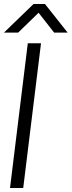

<svg xmlns="http://www.w3.org/2000/svg" viewBox="-22 -945 360 965"><path d="M28.3 0H94.7L184.1 -727.5H117.7ZM-2 -781.2H69.3L171.9 -880.9L250 -781.2H317.9L204.1 -924.8H146.5Z"/></svg>

Font: Guggenheim Sans Display Light
Style: Italic
Weight: 300
Italic angle: -7°
Designer: Modified by Tom Baber under direction of Pentagram Design 2023
Foundry: rsms
Version: Version 1.001;Glyphs 3.1.2 (3151)